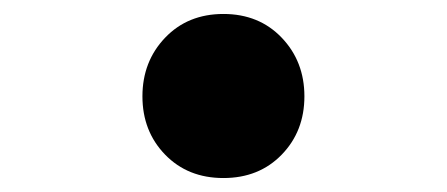

<svg xmlns="http://www.w3.org/2000/svg" viewBox="-20 -491 640 275"><path d="M383.5 -269.5Q351 -236 300 -236Q249 -236 216.5 -269.5Q184 -303 184 -353Q184 -403 216.5 -437Q249 -471 300 -471Q351 -471 383.5 -437Q416 -403 416 -353Q416 -303 383.5 -269.5Z"/></svg>

Font: TypoPRO Source Code Pro
Style: Bold
Weight: 700
Monospace: yes
Designer: Paul D. Hunt, Teo Tuominen
Foundry: Adobe Systems Incorporated
Version: Version 2.010;PS 1.0;hotconv 1.0.84;makeotf.lib2.5.63406